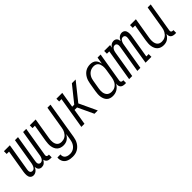

<svg xmlns="http://www.w3.org/2000/svg" viewBox="146 -1517 2709 2709"><g transform="rotate(-45 1500.0 -162.5)"><path d="M87 8Q72 8 58.5 2.5Q45 -3 36 -13.5Q27 -24 22.5 -37.5Q18 -51 17 -66Q16 -81 17 -96Q18 -111 20 -126L78 -475H31V-530H149L80 -116Q78 -104 78 -92Q78 -80 82.5 -69.5Q87 -59 97 -53Q107 -47 119 -47Q129 -47 138.5 -51Q148 -55 155 -62.5Q162 -70 167 -79Q172 -88 175.5 -97.5Q179 -107 181.5 -116.5Q184 -126 186 -136L251 -530H312L244 -116Q242 -104 242 -92Q242 -80 246.5 -69.5Q251 -59 261 -53Q271 -47 283 -47Q292 -47 301.5 -51Q311 -55 318.5 -62.5Q326 -70 331 -79Q336 -88 339.5 -97.5Q343 -107 345.5 -116.5Q348 -126 349 -136L414 -530H476L402 -84Q401 -76 402 -69Q403 -62 407 -57Q411 -52 418 -49.5Q425 -47 432 -47H446V8H423Q408 8 393.5 5Q379 2 367 -6Q355 -14 348 -26.5Q341 -39 339 -53Q332 -41 323.5 -29.5Q315 -18 303.5 -9Q292 0 278 4Q264 8 251 8Q236 8 222.5 3Q209 -2 200 -12.5Q191 -23 186.5 -36.5Q182 -50 181 -65Q175 -50 166 -37Q157 -24 144.5 -13.5Q132 -3 117 2.5Q102 8 87 8Z M665 213Q643 213 621.5 210Q600 207 580 199.5Q560 192 544 179.5Q528 167 517.5 149Q507 131 503 109.5Q499 88 502 66H563Q561 80 563.5 93.5Q566 107 572.5 118Q579 129 589.5 137Q600 145 612 149.5Q624 154 637.5 156Q651 158 665 158Q683 158 701 153.5Q719 149 735.5 139Q752 129 765 114.5Q778 100 787 83.5Q796 67 801 49Q806 31 809 14L824 -81Q814 -62 799.5 -44.5Q785 -27 766.5 -14.5Q748 -2 726.5 3Q705 8 685 8Q658 8 633.5 0Q609 -8 591 -24.5Q573 -41 562.5 -64Q552 -87 548 -112.5Q544 -138 545.5 -164.5Q547 -191 551 -218L594 -475H547V-530H664L611 -209Q608 -190 607 -171Q606 -152 608.5 -134Q611 -116 617.5 -99.5Q624 -83 636.5 -70.5Q649 -58 666 -52.5Q683 -47 702 -47Q720 -47 737 -51Q754 -55 770 -64.5Q786 -74 798.5 -88Q811 -102 820 -118Q829 -134 834 -150.5Q839 -167 842 -185L899 -530H960L869 23Q865 47 857.5 71Q850 95 836.5 117.5Q823 140 804 159Q785 178 762 190.5Q739 203 714.5 208Q690 213 665 213Z M1046 0 1125 -475H1078V-530H1195L1156 -293H1197L1387 -530H1462L1250 -265L1374 0H1308L1197 -237H1147L1108 0Z M1670 8Q1644 8 1619.5 0Q1595 -8 1578 -25.5Q1561 -43 1551.5 -66Q1542 -89 1538.5 -114Q1535 -139 1537 -165.5Q1539 -192 1543 -218L1565 -348Q1569 -371 1576 -394.5Q1583 -418 1595 -440Q1607 -462 1624.5 -481.5Q1642 -501 1664 -514Q1686 -527 1710 -532.5Q1734 -538 1758 -538Q1782 -538 1805 -531Q1828 -524 1844 -508Q1860 -492 1869 -470.5Q1878 -449 1882 -426L1899 -530H1960L1886 -84Q1885 -76 1886 -69Q1887 -62 1891.5 -57Q1896 -52 1902.5 -49.5Q1909 -47 1917 -47H1930V8H1907Q1888 8 1870 3Q1852 -2 1840 -15Q1828 -28 1825 -46.5Q1822 -65 1825 -84V-86Q1814 -65 1797 -46.5Q1780 -28 1759.5 -15.5Q1739 -3 1716 2.5Q1693 8 1670 8ZM1701 -47Q1718 -47 1736 -51Q1754 -55 1769.5 -64.5Q1785 -74 1798 -87.5Q1811 -101 1819.5 -117Q1828 -133 1833.5 -150.5Q1839 -168 1842 -185L1863 -315Q1866 -334 1867.5 -353.5Q1869 -373 1866.5 -391.5Q1864 -410 1857.5 -427.5Q1851 -445 1839 -458Q1827 -471 1809 -477Q1791 -483 1772 -483Q1754 -483 1735.5 -478.5Q1717 -474 1700.5 -464.5Q1684 -455 1670.5 -440.5Q1657 -426 1647.5 -409Q1638 -392 1633 -374.5Q1628 -357 1625 -339L1603 -209Q1600 -189 1599 -170Q1598 -151 1601 -133Q1604 -115 1612 -98Q1620 -81 1633 -69.5Q1646 -58 1664 -52.5Q1682 -47 1701 -47Z M1999 0 2078 -475H2031V-530H2149L2141 -486Q2148 -497 2156.5 -507Q2165 -517 2176 -524Q2187 -531 2199.5 -534.5Q2212 -538 2224 -538Q2239 -538 2252.5 -533Q2266 -528 2275 -517.5Q2284 -507 2288.5 -493.5Q2293 -480 2294 -465Q2301 -480 2309.5 -493Q2318 -506 2330.5 -516.5Q2343 -527 2358 -532.5Q2373 -538 2388 -538Q2403 -538 2416.5 -532.5Q2430 -527 2439 -516.5Q2448 -506 2452.5 -492.5Q2457 -479 2458.5 -464Q2460 -449 2458.5 -434Q2457 -419 2455 -404L2397 -55H2444V0H2327L2395 -414Q2397 -426 2397 -438Q2397 -450 2392.5 -460.5Q2388 -471 2378 -477Q2368 -483 2356 -483Q2347 -483 2337 -479Q2327 -475 2320 -467.5Q2313 -460 2308 -451Q2303 -442 2299.5 -432.5Q2296 -423 2293.5 -413.5Q2291 -404 2290 -394L2224 0H2163L2232 -414Q2234 -426 2233.5 -438Q2233 -450 2228.5 -460.5Q2224 -471 2214.5 -477Q2205 -483 2193 -483Q2183 -483 2173.5 -479Q2164 -475 2156.5 -467.5Q2149 -460 2144 -451Q2139 -442 2135.5 -432.5Q2132 -423 2130 -413.5Q2128 -404 2126 -394L2061 0Z M2685 8Q2658 8 2633.5 0Q2609 -8 2591 -24.5Q2573 -41 2562.5 -64Q2552 -87 2548 -112.5Q2544 -138 2545.5 -164.5Q2547 -191 2551 -218L2594 -475H2547V-530H2664L2611 -209Q2608 -190 2607 -171Q2606 -152 2608.5 -134Q2611 -116 2617.5 -99.5Q2624 -83 2636.5 -70.5Q2649 -58 2666 -52.5Q2683 -47 2702 -47Q2720 -47 2737 -51Q2754 -55 2770 -64.5Q2786 -74 2798.5 -88Q2811 -102 2820 -118Q2829 -134 2834 -150.5Q2839 -167 2842 -185L2899 -530H2960L2886 -84Q2885 -76 2886 -69Q2887 -62 2891.5 -57Q2896 -52 2902.5 -49.5Q2909 -47 2917 -47H2930V8H2907Q2889 8 2871 3Q2853 -2 2841 -14Q2829 -26 2825 -44.5Q2821 -63 2824 -81Q2814 -62 2799.5 -44.5Q2785 -27 2766.5 -14.5Q2748 -2 2726.5 3Q2705 8 2685 8Z"/></g></svg>

Font: Iosevka Slab Light
Style: Italic
Weight: 300
Italic angle: -9°
Monospace: yes
Designer: Belleve Invis
Foundry: Belleve Invis
Version: Version 11.1.1; ttfautohint (v1.8.3)